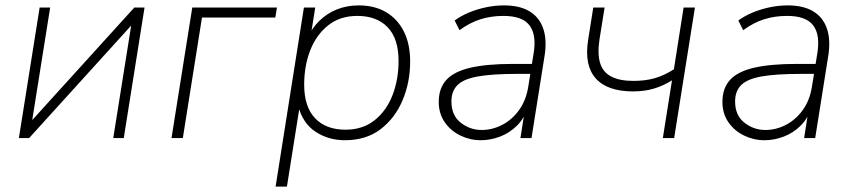

<svg xmlns="http://www.w3.org/2000/svg" viewBox="-20 -512 3167 712"><path d="M50 0 127 -484H166L94 -32H68L478 -484H516L439 0H400L472 -452H498L88 0Z M616 0 693 -484H1007L1001 -447H729L658 0Z M1002 180 1107 -484H1149L1131 -371H1120Q1137 -408 1164.5 -435Q1192 -462 1229 -477Q1266 -492 1311 -492Q1369 -492 1411.5 -467Q1454 -442 1477.5 -395.5Q1501 -349 1501 -284Q1501 -207 1473 -140.5Q1445 -74 1391.5 -33Q1338 8 1259 8Q1198 8 1150 -23.5Q1102 -55 1085 -122H1092L1044 180ZM1261 -31Q1325 -31 1369 -66Q1413 -101 1435.5 -159Q1458 -217 1458 -286Q1458 -369 1417.5 -411Q1377 -453 1305 -453Q1241 -453 1197 -418Q1153 -383 1130.5 -325.5Q1108 -268 1108 -198Q1108 -116 1148.5 -73.5Q1189 -31 1261 -31Z M1763 8Q1723 8 1687 -9.5Q1651 -27 1629 -59Q1607 -91 1607 -134Q1607 -185 1635.5 -216Q1664 -247 1725 -261Q1786 -275 1882 -275H1963L1957 -238H1898Q1805 -238 1752 -228.5Q1699 -219 1676.5 -196.5Q1654 -174 1654 -136Q1654 -84 1688.5 -57Q1723 -30 1766 -30Q1806 -30 1842.5 -49Q1879 -68 1905 -104Q1931 -140 1939 -191L1959 -315Q1970 -383 1943.5 -418Q1917 -453 1847 -453Q1801 -453 1761.5 -440.5Q1722 -428 1684 -400L1666 -436Q1689 -453 1719 -465.5Q1749 -478 1782.5 -485Q1816 -492 1849 -492Q1908 -492 1944.5 -469.5Q1981 -447 1995 -404.5Q2009 -362 1999 -302L1951 0H1910L1928 -116H1938Q1925 -74 1897.5 -46.5Q1870 -19 1834.5 -5.5Q1799 8 1763 8Z M2438 0 2472 -214Q2440 -194 2405 -183.5Q2370 -173 2328 -173Q2232 -173 2189 -221.5Q2146 -270 2161 -364L2180 -484H2222L2203 -365Q2195 -312 2205.5 -278Q2216 -244 2247 -228Q2278 -212 2329 -212Q2373 -212 2408 -222Q2443 -232 2479 -255L2515 -484H2557L2480 0Z M2815 8Q2775 8 2739 -9.5Q2703 -27 2681 -59Q2659 -91 2659 -134Q2659 -185 2687.5 -216Q2716 -247 2777 -261Q2838 -275 2934 -275H3015L3009 -238H2950Q2857 -238 2804 -228.5Q2751 -219 2728.5 -196.5Q2706 -174 2706 -136Q2706 -84 2740.5 -57Q2775 -30 2818 -30Q2858 -30 2894.5 -49Q2931 -68 2957 -104Q2983 -140 2991 -191L3011 -315Q3022 -383 2995.5 -418Q2969 -453 2899 -453Q2853 -453 2813.5 -440.5Q2774 -428 2736 -400L2718 -436Q2741 -453 2771 -465.5Q2801 -478 2834.5 -485Q2868 -492 2901 -492Q2960 -492 2996.5 -469.5Q3033 -447 3047 -404.5Q3061 -362 3051 -302L3003 0H2962L2980 -116H2990Q2977 -74 2949.5 -46.5Q2922 -19 2886.5 -5.5Q2851 8 2815 8Z"/></svg>

Font: Nunito Sans 12pt ExtraLight
Style: Italic
Weight: 200
Italic angle: -9°
Designer: Vernon Adams
Foundry: Vernon Adams
Version: Version 3.101;gftools[0.9.27]